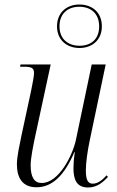

<svg xmlns="http://www.w3.org/2000/svg" viewBox="-20 -822 521 852"><path d="M333 -609C388 -609 432 -644 432 -705C432 -768 388 -802 332 -802C276 -802 233 -766 233 -705C233 -645 276 -609 333 -609ZM333 -619C284 -619 244 -647 244 -705C244 -762 281 -792 332 -792C383 -792 420 -762 420 -705C420 -647 383 -619 333 -619ZM371 10C410 10 437 -13 459 -37L453 -44C434 -23 415 -7 391 -7C367 -7 361 -30 361 -67C361 -102 369 -154 377 -193L449 -536H387L317 -202C303 -135 242 -10 165 -10C132 -10 116 -36 116 -89C116 -120 128 -179 137 -221L205 -536H71L69 -526H83C120 -526 131 -521 131 -497C131 -484 124 -449 118 -419L76 -224C68 -184 55 -129 55 -93C55 -35 78 9 142 9C212 9 266 -44 310 -147H312C307 -115 306 -91 306 -75C306 -25 320 10 371 10Z"/></svg>

Font: Noto Serif Display Condensed Light
Style: Italic
Weight: 300
Width: 3
Italic angle: -12°
Designer: Monotype Design Team
Foundry: Monotype Imaging Inc.
Version: Version 2.009